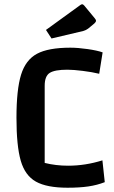

<svg xmlns="http://www.w3.org/2000/svg" viewBox="-20 -863 534 898"><path d="M296 15Q199 15 148 -13.5Q97 -42 77 -111.5Q57 -181 57 -312Q57 -444 78.5 -513.5Q100 -583 153 -611.5Q206 -640 309 -640Q344 -640 389.5 -633.5Q435 -627 460 -618L444 -518Q411 -526 367 -531.5Q323 -537 295 -537Q236 -537 212.5 -522Q189 -507 189 -462V-101Q241 -88 299 -88Q379 -88 459 -113L470 -11Q434 3 393 9Q352 15 296 15ZM195 -723 355 -839Q360 -843 364 -843Q369 -843 374 -837L422 -779Q429 -771 429 -766Q429 -760 421 -753L392 -729Q383 -722 369 -718L221 -683Z"/></svg>

Font: Changa Medium
Style: Regular
Weight: 500
Designer: Eduardo Rodriguez Tunni
Foundry: Eduardo Rodriguez Tunni
Version: Version 2.002; ttfautohint (v1.5) -l 8 -r 50 -G 150 -x 14 -H